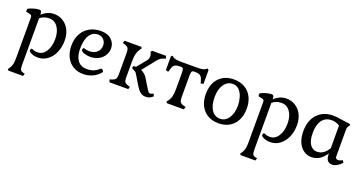

<svg xmlns="http://www.w3.org/2000/svg" viewBox="-39 -1094 3679 1954"><g transform="rotate(20 1800.5 -117.0)"><path d="M53 228 63 213Q80 190 87 164.5Q94 139 94 96V-345Q94 -358 90 -365Q86 -372 75 -375L28 -386V-414Q42 -427 82 -439Q122 -451 152 -451Q175 -451 175 -409V-405Q233 -461 306 -461Q361 -461 405 -433Q449 -405 473.5 -355.5Q498 -306 498 -242Q498 -170 472 -111.5Q446 -53 400.5 -20Q355 13 299 13Q245 13 209 -12Q200 -17 200 -28Q200 -38 203.5 -44.5Q207 -51 214 -51Q217 -51 233.5 -43.5Q250 -36 277 -36Q333 -36 367.5 -89Q402 -142 402 -225Q402 -303 367.5 -352.5Q333 -402 276 -402Q246 -402 222 -394Q198 -386 175 -367V141Q175 176 182.5 190Q190 204 213 209L231 213L223 240H63Z M579 -219Q579 -291 608 -346Q637 -401 690.5 -431Q744 -461 814 -461Q888 -461 928.5 -422Q969 -383 969 -328Q969 -290 948.5 -255Q928 -220 888.5 -198Q849 -176 796 -176Q766 -176 731 -186.5Q696 -197 696 -218Q696 -226 700 -232Q704 -238 709 -238Q712 -238 727.5 -232.5Q743 -227 768 -227Q823 -227 853 -257Q883 -287 883 -329Q883 -365 859.5 -391Q836 -417 797 -417Q738 -417 705.5 -365.5Q673 -314 673 -219Q673 -138 707.5 -92.5Q742 -47 807 -47Q887 -47 939 -99Q942 -102 947 -102Q955 -102 963.5 -94Q972 -86 972 -77Q972 -74 970 -71.5Q968 -69 968 -68Q934 -28 887.5 -7.5Q841 13 788 13Q725 13 678 -16Q631 -45 605 -97.5Q579 -150 579 -219Z M1062 -28 1080 -34Q1112 -43 1122.5 -57.5Q1133 -72 1133 -110V-340Q1133 -378 1122.5 -393Q1112 -408 1080 -417L1062 -423L1071 -450H1251L1262 -438L1251 -423Q1231 -394 1222.5 -363Q1214 -332 1214 -282V-104Q1214 -68 1224 -55Q1234 -42 1265 -32L1283 -27L1274 0H1071ZM1357 -69 1294 -174Q1287 -186 1277 -193Q1267 -200 1256.5 -204.5Q1246 -209 1243 -211Q1239 -213 1239 -222Q1239 -240 1254 -240H1271L1352 -339Q1371 -361 1371 -391Q1371 -407 1364 -422L1357 -437L1372 -450H1519L1529 -422L1511 -417Q1491 -411 1475.5 -400.5Q1460 -390 1445 -371L1331 -229Q1376 -207 1397 -173L1467 -59Q1475 -46 1481.5 -40Q1488 -34 1497 -34Q1515 -34 1531 -46L1545 -21Q1512 13 1468 13Q1431 13 1406.5 -7Q1382 -27 1357 -69Z M1683 -14 1694 -28Q1715 -55 1723 -86Q1731 -117 1731 -168V-335Q1731 -373 1725.5 -385Q1720 -397 1702 -397H1693Q1662 -397 1645.5 -391Q1629 -385 1619.5 -370Q1610 -355 1602 -323L1596 -305L1568 -313V-462L1582 -474L1596 -462Q1608 -453 1631 -449Q1654 -445 1692 -445H1853Q1891 -445 1913 -449Q1935 -453 1947 -462L1961 -474L1976 -462V-313L1947 -305L1943 -323Q1934 -355 1924.5 -370Q1915 -385 1899 -391Q1883 -397 1853 -397H1841Q1824 -397 1818.5 -385Q1813 -373 1813 -335V-110Q1813 -72 1823 -57.5Q1833 -43 1865 -34L1886 -28L1875 0H1694Z M2033 -225Q2033 -334 2093 -397.5Q2153 -461 2255 -461Q2322 -461 2372 -432Q2422 -403 2449 -350Q2476 -297 2476 -225Q2476 -153 2448.5 -99Q2421 -45 2371 -16Q2321 13 2255 13Q2153 13 2093 -51.5Q2033 -116 2033 -225ZM2381 -223Q2381 -266 2369 -309.5Q2357 -353 2329.5 -383.5Q2302 -414 2258 -414Q2199 -414 2163.5 -362Q2128 -310 2128 -224Q2128 -138 2161.5 -87Q2195 -36 2253 -36Q2310 -36 2345.5 -87.5Q2381 -139 2381 -223Z M2569 228 2579 213Q2596 190 2603 164.5Q2610 139 2610 96V-345Q2610 -358 2606 -365Q2602 -372 2591 -375L2544 -386V-414Q2558 -427 2598 -439Q2638 -451 2668 -451Q2691 -451 2691 -409V-405Q2749 -461 2822 -461Q2877 -461 2921 -433Q2965 -405 2989.5 -355.5Q3014 -306 3014 -242Q3014 -170 2988 -111.5Q2962 -53 2916.5 -20Q2871 13 2815 13Q2761 13 2725 -12Q2716 -17 2716 -28Q2716 -38 2719.5 -44.5Q2723 -51 2730 -51Q2733 -51 2749.5 -43.5Q2766 -36 2793 -36Q2849 -36 2883.5 -89Q2918 -142 2918 -225Q2918 -303 2883.5 -352.5Q2849 -402 2792 -402Q2762 -402 2738 -394Q2714 -386 2691 -367V141Q2691 176 2698.5 190Q2706 204 2729 209L2747 213L2739 240H2579Z M3095 -208Q3095 -325 3158.5 -393Q3222 -461 3330 -461Q3366 -461 3428 -450Q3474 -442 3511 -439L3523 -428L3510 -411Q3503 -399 3500.5 -392.5Q3498 -386 3498 -375V-80Q3498 -52 3527 -52Q3549 -52 3572 -68L3589 -45Q3565 -18 3538 -2.5Q3511 13 3489 13Q3451 13 3434 -9.5Q3417 -32 3417 -83Q3381 -30 3342.5 -8.5Q3304 13 3259 13Q3215 13 3177.5 -12.5Q3140 -38 3117.5 -87.5Q3095 -137 3095 -208ZM3417 -140V-385Q3378 -411 3329 -411Q3264 -411 3227.5 -362.5Q3191 -314 3191 -225Q3191 -139 3220.5 -98.5Q3250 -58 3294 -58Q3370 -58 3417 -140Z"/></g></svg>

Font: Kurale
Style: Regular
Weight: 400
Designer: Eduardo Rodriguez Tunni
Foundry: Eduardo Rodriguez Tunni
Version: Version 2.000